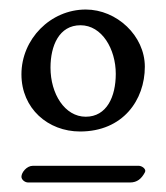

<svg xmlns="http://www.w3.org/2000/svg" viewBox="-20 -544 349 403"><path d="M160 -524C86 -524 25 -462 25 -388C25 -316 81 -268 148 -268C238 -268 284 -334 284 -404C284 -469 225 -524 160 -524ZM149 -491C194 -491 223 -441 223 -389C223 -341 204 -299 160 -299C116 -299 86 -347 86 -402C86 -448 104 -491 149 -491ZM49 -196C36 -196 25 -182 25 -173C25 -167 32 -161 39 -161H253C268 -161 277 -169 284 -182C284 -183 285 -184 285 -185C285 -191 277 -196 271 -196Z"/></svg>

Font: EB Garamond 12
Style: Regular
Weight: 400
Version: Version 0.016+